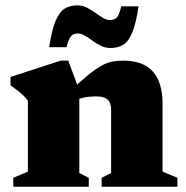

<svg xmlns="http://www.w3.org/2000/svg" viewBox="-20 -710 708 730"><path d="M281.5 -367V-52L317.5 -34V0H30.5V-34L86 -57.5V-327Q74.5 -343 58.8 -356.2Q43 -369.5 20 -385.5V-417.5L211 -479.5H239.5ZM366.5 -34 402.5 -52V-291.5Q402.5 -310 396.8 -321.5Q391 -333 378.2 -338.2Q365.5 -343.5 344 -343.5Q321 -343.5 300.2 -339.2Q279.5 -335 261 -326.5L243.5 -360.5Q286 -401 315.5 -425Q345 -449 366.8 -460.8Q388.5 -472.5 407.5 -476Q426.5 -479.5 448 -479.5Q524 -479.5 561 -438.2Q598 -397 598 -316V-57.5L654.5 -34V0H366.5ZM507 -686Q497 -620.5 482.8 -586.2Q468.5 -552 448.5 -539.8Q428.5 -527.5 400 -527.5Q380.5 -527.5 363.8 -535.8Q347 -544 332 -555Q317 -566 303.2 -574.2Q289.5 -582.5 276.5 -582.5Q264.5 -582.5 256.8 -578Q249 -573.5 243.5 -562.5Q238 -551.5 233 -530.5H167Q177 -596 191.2 -630.2Q205.5 -664.5 225.5 -677Q245.5 -689.5 274 -689.5Q293.5 -689.5 310.2 -681Q327 -672.5 342 -661.8Q357 -651 370.8 -642.5Q384.5 -634 397.5 -634Q410 -634 417.8 -638.5Q425.5 -643 431 -654.2Q436.5 -665.5 441 -686Z"/></svg>

Font: Newsreader ExtraBold
Style: Regular
Weight: 800
Designer: Hugues Gentile
Foundry: Production Type
Version: Version 1.003